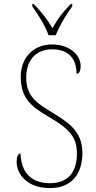

<svg xmlns="http://www.w3.org/2000/svg" viewBox="-20 -951 490 981"><path d="M228 -771H265C282 -816 320 -880 349 -918V-931H342C297 -885 275 -855 248 -807C220 -855 196 -885 152 -931H145V-918C173 -880 213 -816 228 -771ZM235 10C346 10 401 -62 401 -170C401 -285 323 -329 239 -381C157 -430 114 -467 114 -555C114 -637 158 -699 246 -699C326 -699 371 -656 371 -574C384 -574 392 -587 392 -614C392 -671 334 -724 246 -724C147 -724 86 -651 86 -561C86 -454 133 -410 226 -356C331 -294 373 -255 373 -166C373 -73 329 -15 235 -15C137 -15 87 -74 85 -167C71 -167 65 -146 65 -125C65 -61 118 10 235 10Z"/></svg>

Font: Noto Serif Sinhala SemiCondensed Thin
Style: Regular
Weight: 100
Width: 4
Designer: Jelle Bosma - Monotype Design Team
Foundry: Monotype Imaging Inc.
Version: Version 2.007